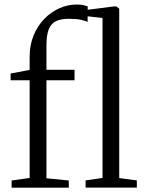

<svg xmlns="http://www.w3.org/2000/svg" viewBox="-20 -848 651 868"><path d="M32.5 0.5V-32L114 -43.5V-485H28V-515.5L114 -532V-591.5Q114 -644 131.8 -687.5Q149.5 -731 179.8 -762.2Q210 -793.5 248 -810.5Q286 -827.5 326.5 -827.5Q346 -827.5 357.2 -824.8Q368.5 -822 376.5 -819L376 -748.5Q368.5 -753.5 346.8 -758.2Q325 -763 291 -763Q255.5 -763 233.2 -752.5Q211 -742 200.5 -715.8Q190 -689.5 190 -642.5V-532.5H317V-485H190V-42L291 -32V0.5ZM443.5 -43.5V-766.5L366 -775.5V-802.5L495.5 -819H505L519 -809V-43L598.5 -32.5V0H367V-32.5Z"/></svg>

Font: Merriweather 72pt Light
Style: Regular
Weight: 300
Version: Version 2.100